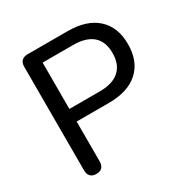

<svg xmlns="http://www.w3.org/2000/svg" viewBox="-163 -844 962 990"><g transform="rotate(-30 318.5 -349.0)"><path d="M131 7Q109 7 97 -5.5Q85 -18 85 -41V-658Q85 -681 97.5 -693Q110 -705 132 -705H370Q484 -705 545.5 -649Q607 -593 607 -492Q607 -390 545.5 -334Q484 -278 370 -278H178V-41Q178 -18 166.5 -5.5Q155 7 131 7ZM178 -353H358Q436 -353 475.5 -388.5Q515 -424 515 -492Q515 -560 475.5 -594.5Q436 -629 358 -629H178Z"/></g></svg>

Font: Nunito Medium
Style: Regular
Weight: 500
Designer: Vernon Adams
Foundry: Vernon Adams
Version: Version 3.601